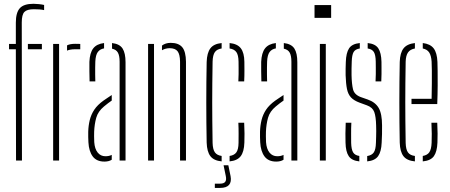

<svg xmlns="http://www.w3.org/2000/svg" viewBox="-20 -826 2315 988"><path d="M26.5 -572.5V-600H61.5V-709.5Q61.5 -761 82 -783.8Q102.5 -806.5 152.5 -806.5Q164.5 -806.5 180.5 -804.8Q196.5 -803 207 -800.5V-774Q196 -776.5 183 -777.5Q170 -778.5 154 -778.5Q119 -778.5 105.5 -764.5Q92 -750.5 92 -710.5L93 0H62.5L61.5 -572.5ZM123.5 -572.5V-600H195.5V-572.5Z M253.5 0V-600H284V0ZM325 -565.5V-592.5Q340 -600.5 366.5 -600.5Q373 -600.5 380 -600.2Q387 -600 393 -600V-572.5H366.5Q341 -572.5 325 -565.5Z M435 -93.5Q434.5 -108 434 -121Q433.5 -134 434 -148Q435 -180.5 442 -208.8Q449 -237 465.2 -261.5Q481.5 -286 512 -308Q522 -315 532.8 -322.2Q543.5 -329.5 555 -337V-308.5Q546 -302.5 536.2 -295Q526.5 -287.5 515 -278Q484.5 -253 475.2 -219.8Q466 -186.5 464.5 -148Q464 -140 464.2 -125Q464.5 -110 465 -94.5Q467.5 -59.5 482.8 -40.8Q498 -22 522.5 -22Q541.5 -22 555 -29V-4Q540 5.5 517.5 5.5Q477 5.5 457.2 -21Q437.5 -47.5 435 -93.5ZM441 -407Q440.5 -432 440 -459.2Q439.5 -486.5 440 -507.5Q442 -554 459.8 -577Q477.5 -600 515.5 -604.5V-577Q494.5 -573.5 483.2 -558.2Q472 -543 470.5 -509Q470 -495.5 469.8 -478.2Q469.5 -461 469.8 -442.5Q470 -424 470.5 -407ZM595.5 0V-508.5Q595.5 -539 586.8 -555Q578 -571 556.5 -575.5V-604.5Q595.5 -600 610.8 -576.2Q626 -552.5 626 -505.5V0Z M742 0V-600H772.5V0ZM906.5 0V-509Q906 -546.5 893.8 -562.2Q881.5 -578 853 -578Q842 -578 832 -575.2Q822 -572.5 813.5 -567.5V-591.5Q822.5 -598.5 833.8 -602Q845 -605.5 858.5 -605.5Q899 -605.5 917.8 -583Q936.5 -560.5 937 -508V0Z M1043.5 -92Q1042.5 -142.5 1042 -194.8Q1041.5 -247 1041.5 -299.5Q1041.5 -352 1042 -404.2Q1042.5 -456.5 1043.5 -507Q1045 -554 1062.5 -577.2Q1080 -600.5 1120.5 -604.5V-576.5Q1096.5 -573 1085.8 -558Q1075 -543 1074 -509Q1073 -448 1072.5 -397.5Q1072 -347 1072 -299.8Q1072 -252.5 1072.5 -202Q1073 -151.5 1074 -90.5Q1075 -57 1085.8 -42Q1096.5 -27 1120.5 -23.5V4.5Q1080 0.5 1062.5 -22.5Q1045 -45.5 1043.5 -92ZM1161.5 4.5V-23.5Q1185.5 -27 1196.2 -42Q1207 -57 1207.5 -90.5Q1207.5 -113 1207.8 -138.2Q1208 -163.5 1206.5 -194.5H1236.5Q1238 -164.5 1238.2 -139Q1238.5 -113.5 1237.5 -92Q1236 -45.5 1218.8 -22.5Q1201.5 0.5 1161.5 4.5ZM1206.5 -407Q1207.5 -427 1207.8 -444.8Q1208 -462.5 1207.8 -478.8Q1207.5 -495 1207.5 -509Q1207 -543 1196.2 -558Q1185.5 -573 1161.5 -576.5V-604.5Q1202 -600.5 1219.5 -577.2Q1237 -554 1237.5 -507.5Q1237.5 -487 1237.8 -462Q1238 -437 1236.5 -407ZM1085.5 141V119H1112.5Q1132 119 1139 109.5Q1146 100 1142 80.5L1130.5 24.5H1155L1166.5 80.5Q1172 110 1158.5 125.5Q1145 141 1112.5 141Z M1319 -93.5Q1318.5 -108 1318 -121Q1317.5 -134 1318 -148Q1319 -180.5 1326 -208.8Q1333 -237 1349.2 -261.5Q1365.5 -286 1396 -308Q1406 -315 1416.8 -322.2Q1427.5 -329.5 1439 -337V-308.5Q1430 -302.5 1420.2 -295Q1410.5 -287.5 1399 -278Q1368.5 -253 1359.2 -219.8Q1350 -186.5 1348.5 -148Q1348 -140 1348.2 -125Q1348.5 -110 1349 -94.5Q1351.5 -59.5 1366.8 -40.8Q1382 -22 1406.5 -22Q1425.5 -22 1439 -29V-4Q1424 5.5 1401.5 5.5Q1361 5.5 1341.2 -21Q1321.5 -47.5 1319 -93.5ZM1325 -407Q1324.5 -432 1324 -459.2Q1323.5 -486.5 1324 -507.5Q1326 -554 1343.8 -577Q1361.5 -600 1399.5 -604.5V-577Q1378.5 -573.5 1367.2 -558.2Q1356 -543 1354.5 -509Q1354 -495.5 1353.8 -478.2Q1353.5 -461 1353.8 -442.5Q1354 -424 1354.5 -407ZM1479.5 0V-508.5Q1479.5 -539 1470.8 -555Q1462 -571 1440.5 -575.5V-604.5Q1479.5 -600 1494.8 -576.2Q1510 -552.5 1510 -505.5V0Z M1598.5 -734V-800H1684V-734ZM1626 0V-600H1656.5V0Z M1758 -92Q1757.5 -113.5 1757.5 -139Q1757.5 -164.5 1759 -194.5H1788Q1786.5 -163.5 1786.8 -138.2Q1787 -113 1787 -90.5Q1788 -57 1797 -42Q1806 -27 1829 -23.5V4.5Q1790 0.5 1774.5 -22.5Q1759 -45.5 1758 -92ZM1869.5 4.5V-23Q1893.5 -27 1903.5 -41.8Q1913.5 -56.5 1914.5 -90.5Q1915 -106 1915.5 -121.5Q1916 -137 1916 -151.5Q1916 -166 1915.5 -179.5Q1914.5 -226 1905.8 -249.8Q1897 -273.5 1868 -284L1831 -297.5Q1801 -308.5 1786 -324.8Q1771 -341 1765.5 -368Q1760 -395 1758.5 -439Q1758 -457.5 1758.5 -473Q1759 -488.5 1759.5 -507Q1761 -554 1776.2 -577.2Q1791.5 -600.5 1831.5 -604.5V-576.5Q1808 -573 1799.5 -558Q1791 -543 1790 -509Q1789.5 -489 1789 -473.2Q1788.5 -457.5 1789 -439.5Q1790 -394 1796.5 -366.8Q1803 -339.5 1835 -327L1872 -314Q1911 -300.5 1928.5 -270.8Q1946 -241 1946 -180Q1946 -160 1945.8 -136Q1945.5 -112 1944 -91.5Q1942 -45.5 1925.8 -22.5Q1909.5 0.5 1869.5 4.5ZM1912.5 -407Q1913.5 -427 1913.8 -444.8Q1914 -462.5 1913.8 -478.8Q1913.5 -495 1913.5 -509Q1913 -543 1904 -558Q1895 -573 1872 -576.5V-604.5Q1911.5 -600.5 1926.8 -577.2Q1942 -554 1943 -507.5Q1943 -494 1943.2 -478.2Q1943.5 -462.5 1943.2 -444.8Q1943 -427 1942 -407Z M2037 -92Q2036 -142.5 2035.5 -194.8Q2035 -247 2035 -299.5Q2035 -352 2035.5 -404.2Q2036 -456.5 2037 -507Q2038.5 -554 2056.5 -577Q2074.5 -600 2115 -604.5V-576.5Q2090.5 -572 2079.5 -556Q2068.5 -540 2067.5 -509Q2066.5 -448 2066 -397.8Q2065.5 -347.5 2065.5 -300.5Q2065.5 -253.5 2066 -202.8Q2066.5 -152 2067.5 -90.5Q2068.5 -56.5 2079.5 -41.5Q2090.5 -26.5 2115 -23.5V4.5Q2073.5 0.5 2056 -22.5Q2038.5 -45.5 2037 -92ZM2155.5 4.5V-23.5Q2179 -27.5 2189.2 -42.5Q2199.5 -57.5 2201 -90.5Q2202 -112 2201.8 -137.5Q2201.5 -163 2200 -194.5H2230Q2231.5 -164.5 2231.8 -139Q2232 -113.5 2231 -92Q2229 -45.5 2212.8 -22.5Q2196.5 0.5 2155.5 4.5ZM2097.5 -290.5V-317.5H2201Q2202 -359.5 2202.2 -396.8Q2202.5 -434 2202.2 -462.8Q2202 -491.5 2201 -509Q2199 -540 2188.5 -556Q2178 -572 2155.5 -576.5V-604.5Q2194 -600 2211.5 -577.2Q2229 -554.5 2231 -507.5Q2231.5 -490.5 2232 -459.8Q2232.5 -429 2232.2 -386.2Q2232 -343.5 2230 -290.5Z"/></svg>

Font: Big Shoulders Stencil Display ExtraLight
Style: Regular
Weight: 250
Designer: Patric King
Foundry: XO Type Co
Version: Version 2.001